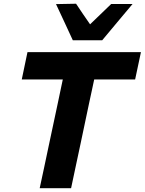

<svg xmlns="http://www.w3.org/2000/svg" viewBox="-20 -986 758 1006"><path d="M188 0Q200.5 -57 211.8 -110.8Q223 -164.5 237.5 -232.5L283.5 -448.5Q290.5 -482 296.8 -511.8Q303 -541.5 309 -569.5H94L124 -713H718.5L688 -569.5H473.5Q467.5 -541.5 461.2 -511.8Q455 -482 447.5 -448.5L402 -232.5Q387.5 -164.5 376 -110.8Q364.5 -57 352.5 0ZM361.5 -775Q339.5 -823 317.5 -870.2Q295.5 -917.5 273.5 -964.5L378.5 -966.5Q396 -939.5 414.5 -912.8Q433 -886 452 -858.5Q480 -885.5 507.5 -912Q535 -938.5 562.5 -965H674.5Q634 -917 594.8 -870Q555.5 -823 515.5 -775Z"/></svg>

Font: Commissioner
Style: Bold Italic
Weight: 700
Italic angle: -12°
Designer: Kostas Bartsokas
Foundry: Kostas Bartsokas
Version: Version 1.000; ttfautohint (v1.8.3)